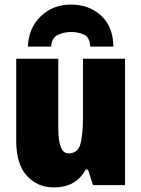

<svg xmlns="http://www.w3.org/2000/svg" viewBox="-20 -810 618 840"><path d="M527 -553H343V-296Q343 -222 332 -180.5Q321 -139 279 -139Q235 -139 235 -250V-553H51V-193Q51 -92 97.5 -41Q144 10 216 10Q312 10 355 -68H365L387 0H527ZM290 -790Q212 -790 158.5 -739Q105 -688 102 -606H204Q206 -645 233.5 -657.5Q261 -670 291 -670Q324 -670 348.5 -658Q373 -646 375 -606H476Q475 -693 422.5 -741.5Q370 -790 290 -790Z"/></svg>

Font: Noto Sans Display SemiCondensed Black
Style: Regular
Weight: 900
Width: 4
Designer: Monotype Design Team
Foundry: Monotype Imaging Inc.
Version: Version 1.900